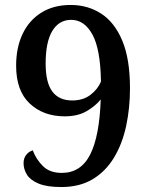

<svg xmlns="http://www.w3.org/2000/svg" viewBox="-20 -744 599 774"><path d="M227 10Q169 10 135.5 -4Q102 -18 88.5 -40Q75 -62 75 -86Q75 -106 85.5 -119.5Q96 -133 112 -138Q126 -101 153.5 -74Q181 -47 229 -47Q306 -47 343.5 -121Q381 -195 386 -343Q364 -316 328.5 -295.5Q293 -275 241 -275Q155 -275 100 -326.5Q45 -378 45 -479Q45 -552 71 -607Q97 -662 146.5 -693Q196 -724 265 -724Q334 -724 388 -689Q442 -654 473 -580Q504 -506 504 -388Q504 -308 488.5 -236Q473 -164 439.5 -108.5Q406 -53 353.5 -21.5Q301 10 227 10ZM271 -339Q315 -339 344.5 -361.5Q374 -384 387 -415Q385 -546 352.5 -605Q320 -664 267 -664Q218 -664 191 -619.5Q164 -575 164 -488Q164 -411 191 -375Q218 -339 271 -339Z"/></svg>

Font: Noto Serif Khojki SemiBold
Style: Regular
Weight: 600
Version: Version 2.003